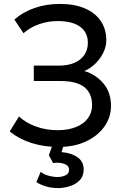

<svg xmlns="http://www.w3.org/2000/svg" viewBox="-20 -735 644 980"><path d="M279.5 15Q203 15 139.5 -5.5Q76 -26 29.5 -64L77 -140.5Q112.5 -107.5 164 -89Q215.5 -70.5 273.5 -70.5Q327.5 -70.5 367 -86.2Q406.5 -102 428 -130.5Q449.5 -159 450 -197.5Q450 -258.5 410.8 -290Q371.5 -321.5 288 -321.5H152.5V-400H280.5Q325.5 -400 358.8 -414Q392 -428 410.2 -454.2Q428.5 -480.5 428.5 -517Q428.5 -552.5 410.5 -577.2Q392.5 -602 358.2 -614.8Q324 -627.5 276 -627.5Q225 -627.5 179.5 -611.5Q134 -595.5 100 -565.5L53.5 -635Q96.5 -673.5 156.5 -694.2Q216.5 -715 285.5 -715Q358.5 -715 411.8 -692.8Q465 -670.5 493.8 -628.8Q522.5 -587 522.5 -529.5Q522.5 -495.5 506 -463.5Q489.5 -431.5 463.8 -407.5Q438 -383.5 410.5 -372.5Q469 -355 508 -309Q547 -263 546.5 -192.5Q546 -135.5 512.5 -88.5Q479 -41.5 419.2 -13.2Q359.5 15 279.5 15ZM277.5 225Q244 225 215.8 216.8Q187.5 208.5 165.5 194.5L188 141.5Q199.5 153.5 225.2 161Q251 168.5 274 168.5Q296 168.5 314.2 160Q332.5 151.5 332.5 131.5Q332.5 109.5 307 101Q281.5 92.5 251 97L229.5 57.5L256.5 -20H313L294 41.5Q344 45.5 375.5 67.5Q407 89.5 407 130Q407 164.5 386.2 185.5Q365.5 206.5 335.2 215.8Q305 225 277.5 225Z"/></svg>

Font: Geologica Roman Light
Style: Regular
Weight: 300
Designer: Sindre Bremnes, Frode Helland
Foundry: Monokrom Skriftforlag AS
Version: Version 1.010;gftools[0.9.28]